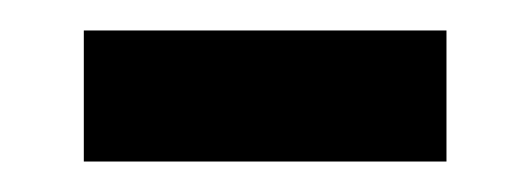

<svg xmlns="http://www.w3.org/2000/svg" viewBox="-20 -409 349 126"><path d="M35 -303V-389H273V-303Z"/></svg>

Font: Noto Sans Telugu UI ExtraCondensed Medium
Style: Regular
Weight: 500
Width: 2
Designer: Jelle Bosma - Monotype Design Team
Foundry: Monotype Imaging Inc.
Version: Version 2.005; ttfautohint (v1.8.4.7-5d5b)